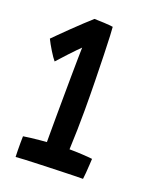

<svg xmlns="http://www.w3.org/2000/svg" viewBox="-127 -733 658 813"><g transform="rotate(20 202.0 -326.0)"><path d="M246.5 -102.5Q271 -102.5 303.2 -100.8Q335.5 -99 350 -97Q349.5 -89 348.5 -70.5Q347.5 -52 346 -33Q344.5 -14 343 -4.5Q330.5 -4.5 300 -3.8Q269.5 -3 230.5 -1.8Q191.5 -0.5 152.5 0.8Q113.5 2 83.5 3.5Q53.5 5 43 6Q42.5 -4.5 42.2 -22.5Q42 -40.5 42 -58.2Q42 -76 42.5 -87Q53 -89 74.2 -91.5Q95.5 -94 116.2 -96Q137 -98 146 -98.5Q146 -109.5 146 -140.8Q146 -172 146.2 -215Q146.5 -258 146.8 -305.8Q147 -353.5 147.5 -398Q148 -442.5 148.5 -476.2Q149 -510 149.5 -525.5Q144 -520.5 131 -507Q118 -493.5 103 -477.5Q88 -461.5 76 -448Q64 -434.5 60 -430.5Q49.5 -442.5 33.8 -468.2Q18 -494 8 -514.5Q15 -521.5 33 -539.5Q51 -557.5 74.2 -580Q97.5 -602.5 119.8 -623.5Q142 -644.5 157 -657.5Q174.5 -657.5 200.8 -656Q227 -654.5 241 -652.5Q242 -645.5 243.5 -612.8Q245 -580 246.5 -528.5Q248 -477 249.2 -413Q250.5 -349 250.5 -279Q250.5 -236.5 249.5 -191.8Q248.5 -147 246.5 -102.5Z"/></g></svg>

Font: Grandstander Medium
Style: Regular
Weight: 500
Designer: Tyler Finck
Foundry: Etcetera Type Co
Version: Version 1.200; ttfautohint (v1.8.3)